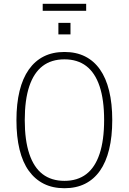

<svg xmlns="http://www.w3.org/2000/svg" viewBox="-20 -988 681 1016"><path d="M321 8Q259 8 212 -15.5Q165 -39 132.5 -84Q100 -129 83.5 -196.5Q67 -264 67 -352Q67 -439 83.5 -506.5Q100 -574 132.5 -620Q165 -666 212 -689.5Q259 -713 321 -713Q383 -713 430 -689.5Q477 -666 509 -620.5Q541 -575 557.5 -507.5Q574 -440 574 -353Q574 -265 557.5 -197.5Q541 -130 509 -84.5Q477 -39 430 -15.5Q383 8 321 8ZM321 -31Q390 -31 436.5 -66.5Q483 -102 507 -174Q531 -246 531 -353Q531 -460 507 -531.5Q483 -603 436.5 -638.5Q390 -674 321 -674Q252 -674 205.5 -638.5Q159 -603 135 -531.5Q111 -460 111 -352Q111 -246 135 -174Q159 -102 205.5 -66.5Q252 -31 321 -31ZM206 -931V-968H436V-931ZM289 -806V-867H353V-806Z"/></svg>

Font: Nunito Sans 10pt Condensed ExtraLight
Style: Regular
Weight: 250
Width: 3
Designer: Vernon Adams
Foundry: Vernon Adams
Version: Version 3.101;gftools[0.9.27]